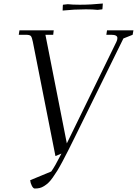

<svg xmlns="http://www.w3.org/2000/svg" viewBox="-20 -875 780 1094"><path d="M86.9 -676.8 90.8 -702.1H286.1L283.2 -676.8H238.8L360.8 -58.1L643.1 -636.2Q648.9 -647.9 648.9 -658.2Q648.9 -676.8 613.8 -676.8H585.9L589.8 -702.1H740.2L735.8 -676.8L683.1 -655.8L409.2 -99.1Q385.7 -51.3 369.6 -19.5Q353.5 12.2 336.2 44.9Q318.8 77.6 306.6 97.4Q294.4 117.2 280.5 136.7Q266.6 156.2 255.6 166.5Q244.6 176.8 231.4 185.1Q218.3 193.4 205.8 196.3Q193.4 199.2 178.2 199.2Q169.4 199.2 161.4 183.6Q153.3 168 151.9 151.9L272 102.1Q291.5 76.2 330.1 0L295.9 14.2L167 -637.2Q162.1 -662.1 156 -669.4Q149.9 -676.8 127.9 -676.8ZM336.9 -814.9 337.9 -842.8 338.9 -848.1 366.2 -851.1Q393.1 -848.1 434.1 -848.1Q499 -848.1 565.9 -855L564 -827.1L563 -821.8L536.1 -818.8Q509.3 -821.8 469.2 -821.8Q403.8 -821.8 336.9 -814.9Z"/></svg>

Font: Dihjauti S
Style: Italic
Weight: 400
Italic angle: -9°
Designer: T. Christopher White
Version: Version 3.0.0